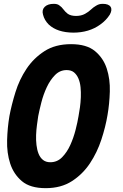

<svg xmlns="http://www.w3.org/2000/svg" viewBox="-20 -970 640 1000"><path d="M242 -125Q278 -125 303.5 -151Q329 -177 346 -214.5Q363 -252 373.5 -293Q384 -334 389 -365Q393 -386 396.5 -411.5Q400 -437 401 -464Q402 -491 399.5 -516Q397 -541 388.5 -561Q380 -581 365.5 -593Q351 -605 327 -605Q292 -605 266.5 -579Q241 -553 223.5 -515.5Q206 -478 195.5 -437Q185 -396 179 -365Q176 -345 172.5 -319Q169 -293 168 -266.5Q167 -240 170 -214.5Q173 -189 181 -169Q189 -149 204 -137Q219 -125 242 -125ZM218 10Q137 10 94 -26.5Q51 -63 33 -118.5Q15 -174 17 -240Q19 -306 29 -365Q40 -424 60.5 -490Q81 -556 118 -611.5Q155 -667 211.5 -703.5Q268 -740 350 -740Q431 -740 474.5 -704Q518 -668 536 -613Q554 -558 552 -493Q550 -428 540 -371Q530 -310 508 -243Q486 -176 448.5 -119.5Q411 -63 354.5 -26.5Q298 10 218 10ZM204 -894Q197 -919 213 -934.5Q229 -950 260 -950Q270 -950 277 -948Q284 -946 289 -942Q301 -934 310 -921.5Q319 -909 333 -898Q349 -887 376 -887Q403 -887 423 -898Q441 -908 453.5 -920Q466 -932 480 -940Q488 -945 496 -947.5Q504 -950 515 -950Q546 -950 556 -934.5Q566 -919 552 -894Q533 -864 502 -842Q444 -800 361 -800Q278 -801 234 -842Q211 -865 204 -894Z"/></svg>

Font: Maple Mono NL ExtraBold
Style: Italic
Weight: 800
Italic angle: -10°
Monospace: yes
Designer: subframe7536
Version: Version 7.000